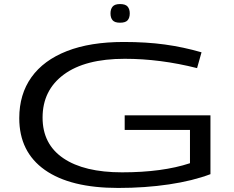

<svg xmlns="http://www.w3.org/2000/svg" viewBox="-20 -917 1154 947"><path d="M75 -334Q75 -452 135 -536Q195 -620 310 -665Q425 -710 590 -710Q702 -710 793 -697.5Q884 -685 974 -659L952 -581Q861 -604 772 -615.5Q683 -627 595 -627Q400 -627 295 -549.5Q190 -472 190 -337Q190 -206 292.5 -136.5Q395 -67 582 -67Q781 -67 917 -112V-276H595V-348H1018V-58Q931 -25 813.5 -7.5Q696 10 563 10Q327 10 201 -79Q75 -168 75 -334ZM572 -805Q546 -805 535.5 -817Q525 -829 525 -851Q525 -872 535.5 -884.5Q546 -897 572 -897Q599 -897 609.5 -884.5Q620 -872 620 -851Q620 -829 609.5 -817Q599 -805 572 -805Z"/></svg>

Font: Georama ExtraExtended
Style: Regular
Weight: 400
Width: 8
Designer: Jean-Baptiste Levee
Foundry: Production Type
Version: Version 1.000